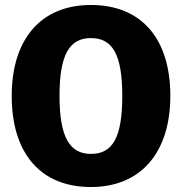

<svg xmlns="http://www.w3.org/2000/svg" viewBox="-20 -733 730 771"><path d="M345 -713C143 -713 27 -574 27 -348C27 -117 143 18 345 18C547 18 664 -122 664 -348C664 -579 547 -713 345 -713ZM345 -580C431 -580 471 -516 471 -348C471 -180 432 -115 345 -115C261 -115 219 -180 219 -348C219 -516 260 -580 345 -580Z"/></svg>

Font: Fira Sans ExtraBold
Style: Regular
Weight: 800
Designer: bBox Type GmbH & Carrois Corporate GbR & Edenspiekermann AG
Foundry: bBox Type GmbH & Carrois Corporate GbR & Edenspiekermann AG
Version: Version 4.300;PS 004.300;hotconv 1.0.88;makeotf.lib2.5.64775